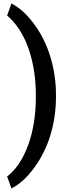

<svg xmlns="http://www.w3.org/2000/svg" viewBox="-20 -816 393 1062"><path d="M289.6 -281.2Q289.6 -172.9 259.8 -72Q230 28.8 169.4 111.6Q108.9 194.3 43 226.1L19.5 160.2Q92.8 103.5 135.5 -12.9Q178.2 -129.4 178.2 -278.8V-290Q178.2 -425.8 141.1 -537.4Q104 -648.9 34.7 -716.3L19.5 -730L43 -796.4Q105.5 -766.1 164.1 -689Q222.7 -611.8 253.9 -516.4Q285.2 -420.9 289.1 -319.3Z"/></svg>

Font: Vazir Medium
Style: Medium
Weight: 500
Designer: Saber Rastikerdar
Foundry: Saber Rastikerdar
Version: Version 30.0.0